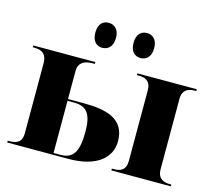

<svg xmlns="http://www.w3.org/2000/svg" viewBox="-106 -891 1155 1024"><g transform="rotate(15 471.0 -378.5)"><path d="M585 -619C613 -619 642 -638 642 -688C642 -739 613 -757 585 -757C555 -757 528 -739 528 -688C528 -638 555 -619 585 -619ZM373 -619C402 -619 431 -638 431 -688C431 -739 402 -757 373 -757C344 -757 317 -739 317 -688C317 -638 344 -619 373 -619ZM15 0H352C509 0 584 -68 584 -159C584 -284 478 -308 355 -308H268V-463C268 -505 295 -526 345 -526H358V-536H15V-526H25C73 -526 93 -503 93 -457V-73C93 -32 76 -10 25 -10H15ZM590 0H918V-10H909C875 -10 842 -23 842 -74V-462C842 -514 875 -526 909 -526H918V-536H590V-526H601C635 -526 667 -515 667 -462V-74C667 -21 636 -10 601 -10H590ZM307 -10H268V-298H305C375 -298 403 -260 403 -163C403 -53 376 -10 307 -10Z"/></g></svg>

Font: Noto Serif Display ExtraBold
Style: Regular
Weight: 800
Designer: Monotype Design Team
Foundry: Monotype Imaging Inc.
Version: Version 2.009